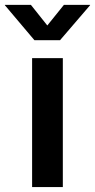

<svg xmlns="http://www.w3.org/2000/svg" viewBox="-73 -758 385 778"><path d="M57.1 0V-522.5H181.6V0ZM52.2 -738.3 118.7 -654.8 186 -738.3H292V-736.8L170.4 -595.2H66.4L-53.2 -736.8V-738.3Z"/></svg>

Font: Inter 28pt SemiBold
Style: Regular
Weight: 600
Designer: Rasmus Andersson
Foundry: rsms
Version: Version 4.001;git-66647c0bb